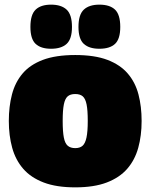

<svg xmlns="http://www.w3.org/2000/svg" viewBox="-20 -797 648 827"><path d="M18 -276Q18 -338 31.5 -390Q45 -442 77 -480Q109 -518 164.5 -539Q220 -560 304 -560Q388 -560 443 -539Q498 -518 530.5 -480Q563 -442 576.5 -390Q590 -338 590 -276Q590 -213 575.5 -160.5Q561 -108 528 -70Q495 -32 440 -11Q385 10 304 10Q223 10 168 -11Q113 -32 80 -70Q47 -108 32.5 -160.5Q18 -213 18 -276ZM250 -276Q250 -230 255 -204.5Q260 -179 272 -169Q284 -159 304 -159Q324 -159 335.5 -169Q347 -179 352.5 -204.5Q358 -230 358 -276Q358 -322 353 -347Q348 -372 336.5 -382Q325 -392 304 -392Q283 -392 271.5 -382Q260 -372 255 -347Q250 -322 250 -276ZM408 -587Q364 -587 341 -608Q318 -629 318 -681Q318 -734 341 -755.5Q364 -777 408 -777Q453 -777 475.5 -755.5Q498 -734 498 -681Q498 -629 475.5 -608Q453 -587 408 -587ZM200 -587Q156 -587 133.5 -608Q111 -629 111 -681Q111 -734 133.5 -755.5Q156 -777 200 -777Q244 -777 267 -755.5Q290 -734 290 -681Q290 -629 267 -608Q244 -587 200 -587Z"/></svg>

Font: Georama ExtraCondensed Thin Black
Style: Regular
Weight: 900
Version: Version 1.001